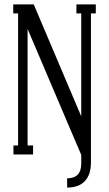

<svg xmlns="http://www.w3.org/2000/svg" viewBox="-20 -700 493 870"><path d="M348.1 -639.2H326.2V-680.2H414.1V-639.2H392.1V35.2Q392.1 91.3 364.5 120.6Q336.9 149.9 284.2 149.9V107.9Q348.1 107.9 348.1 42V2L105 -568.8V-41H129.9V0H41V-41H62V-639.2H40V-680.2H132.8L348.1 -172.9Z"/></svg>

Font: Margherita
Style: Regular
Weight: 400
Designer: James Puckett
Foundry: Dunwich Type Founders
Version: Version 1.008;hotconv 1.0.109;makeotfexe 2.5.65596